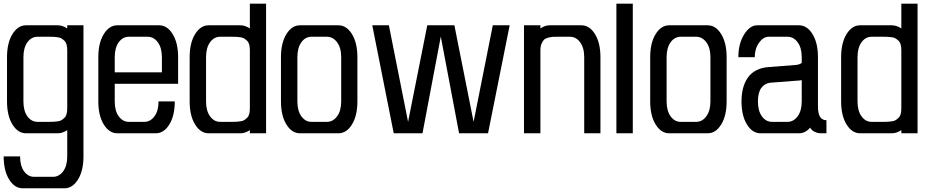

<svg xmlns="http://www.w3.org/2000/svg" viewBox="-38 -722 5071 1040"><path d="M326.2 -134.8V-450.2Q326.2 -467.8 322.5 -481Q318.8 -494.1 310.5 -501.7Q302.2 -509.3 294.9 -513.9Q287.6 -518.6 273.9 -520.3Q260.3 -522 252.9 -522.5Q245.6 -522.9 231 -522.9H165Q132.3 -522.9 110.6 -493.2Q88.9 -463.4 88.9 -412.1V-172.9Q88.9 -121.1 110.6 -91.6Q132.3 -62 165 -62H231Q245.6 -62 252.9 -62.5Q260.3 -63 273.9 -64.7Q287.6 -66.4 294.9 -71Q302.2 -75.7 310.5 -83.3Q318.8 -90.8 322.5 -104Q326.2 -117.2 326.2 -134.8ZM147 235.8H249Q281.7 235.8 304 206.1Q326.2 176.3 326.2 125V-17.1Q300.3 0 274.9 0H103Q59.1 0 29.5 -47.6Q0 -95.2 0 -172.9V-412.1Q0 -489.7 29.5 -537.4Q59.1 -585 103 -585H274.9Q300.3 -585 326.2 -567.9V-585H414.1V125Q414.1 202.6 384.5 250.2Q355 297.9 311 297.9H85Q41 297.9 11.5 250.2Q-18.1 202.6 -18.1 125H70.8Q70.8 176.3 92.5 206.1Q114.3 235.8 147 235.8Z M926.8 -412.1V-268.1H583.5V-172.9Q583.5 -121.6 605.2 -91.8Q627 -62 659.7 -62H743.7Q776.4 -62 798.6 -91.8Q820.8 -121.6 820.8 -172.9H908.7Q908.7 -95.2 879.2 -47.6Q849.6 0 805.7 0H597.7Q553.7 0 524.2 -47.6Q494.6 -95.2 494.6 -172.9V-412.1Q494.6 -489.7 524.2 -537.4Q553.7 -585 597.7 -585H823.7Q867.7 -585 897.2 -537.4Q926.8 -489.7 926.8 -412.1ZM838.9 -330.1V-412.1Q838.9 -463.4 816.7 -493.2Q794.4 -522.9 761.7 -522.9H659.7Q627 -522.9 605.2 -493.2Q583.5 -463.4 583.5 -412.1V-330.1Z M1315.4 -134.8V-450.2Q1315.4 -467.8 1311.8 -481Q1308.1 -494.1 1299.8 -501.7Q1291.5 -509.3 1284.2 -513.9Q1276.9 -518.6 1263.2 -520.3Q1249.5 -522 1242.2 -522.5Q1234.9 -522.9 1220.2 -522.9H1154.3Q1121.6 -522.9 1099.9 -493.2Q1078.1 -463.4 1078.1 -412.1V-172.9Q1078.1 -121.6 1099.9 -91.8Q1121.6 -62 1154.3 -62H1220.2Q1234.9 -62 1242.2 -62.5Q1249.5 -63 1263.2 -64.7Q1276.9 -66.4 1284.2 -71Q1291.5 -75.7 1299.8 -83.3Q1308.1 -90.8 1311.8 -104Q1315.4 -117.2 1315.4 -134.8ZM1403.3 -702.1V0H1315.4V-17.1Q1289.6 0 1264.2 0H1092.3Q1048.3 0 1018.8 -47.6Q989.3 -95.2 989.3 -172.9V-412.1Q989.3 -489.7 1018.8 -537.4Q1048.3 -585 1092.3 -585H1264.2Q1289.6 -585 1315.4 -567.9V-702.1Z M1897.9 -172.9Q1897.9 -95.2 1868.4 -47.6Q1838.9 0 1794.9 0H1586.9Q1543 0 1513.4 -47.6Q1483.9 -95.2 1483.9 -172.9V-412.1Q1483.9 -489.7 1513.4 -537.4Q1543 -585 1586.9 -585H1794.9Q1838.9 -585 1868.4 -537.4Q1897.9 -489.7 1897.9 -412.1ZM1648.9 -62H1732.9Q1765.6 -62 1787.8 -91.8Q1810.1 -121.6 1810.1 -172.9V-412.1Q1810.1 -463.4 1787.8 -493.2Q1765.6 -522.9 1732.9 -522.9H1648.9Q1616.2 -522.9 1594.5 -493.2Q1572.8 -463.4 1572.8 -412.1V-172.9Q1572.8 -121.6 1594.5 -91.8Q1616.2 -62 1648.9 -62Z M2527.3 -62 2631.3 -585H2722.7L2605.5 0H2450.7H2448.7L2349.6 -523.9L2250.5 0H2094.7L1978.5 -585H2068.4L2172.4 -62L2276.4 -585H2423.3Z M3214.4 0H3126.5V-412.1Q3126.5 -463.4 3104.2 -493.2Q3082 -522.9 3049.3 -522.9H2983.4Q2965.8 -522.9 2956.8 -522.5Q2947.8 -522 2932.6 -518.3Q2917.5 -514.6 2909.7 -507.6Q2901.9 -500.5 2895.5 -485.8Q2889.2 -471.2 2889.2 -450.2V0H2800.3V-585H2889.2V-567.9Q2913.6 -585 2939.5 -585H3111.3Q3155.3 -585 3184.8 -537.4Q3214.4 -489.7 3214.4 -412.1Z M3300.8 0V-702.1H3389.6V0Z M3897.9 -172.9Q3897.9 -95.2 3868.4 -47.6Q3838.9 0 3794.9 0H3586.9Q3543 0 3513.4 -47.6Q3483.9 -95.2 3483.9 -172.9V-412.1Q3483.9 -489.7 3513.4 -537.4Q3543 -585 3586.9 -585H3794.9Q3838.9 -585 3868.4 -537.4Q3897.9 -489.7 3897.9 -412.1ZM3648.9 -62H3732.9Q3765.6 -62 3787.8 -91.8Q3810.1 -121.6 3810.1 -172.9V-412.1Q3810.1 -463.4 3787.8 -493.2Q3765.6 -522.9 3732.9 -522.9H3648.9Q3616.2 -522.9 3594.5 -493.2Q3572.8 -463.4 3572.8 -412.1V-172.9Q3572.8 -121.6 3594.5 -91.8Q3616.2 -62 3648.9 -62Z M4280.3 -285.2 4133.3 -273.9Q4103 -270 4085.2 -244.9Q4067.4 -219.7 4067.4 -172.9Q4067.4 -121.6 4089.1 -91.8Q4110.8 -62 4143.6 -62H4227.5Q4260.3 -62 4282.5 -91.8Q4304.7 -121.6 4304.7 -172.9V-288.1Q4293 -285.2 4280.3 -285.2ZM4289.6 0H4081.5Q4037.6 0 4008.1 -47.6Q3978.5 -95.2 3978.5 -172.9Q3978.5 -211.9 3986.8 -243.9Q3995.1 -275.9 4012.5 -301Q4029.8 -326.2 4058.8 -341.3Q4087.9 -356.4 4127.4 -358.9L4272.5 -370.1Q4291 -371.6 4304.7 -380.9V-412.1Q4304.7 -463.4 4282.5 -493.2Q4260.3 -522.9 4227.5 -522.9H4125.5Q4096.7 -522.9 4073.5 -490.7Q4050.3 -458.5 4050.3 -412.1H3961.4Q3961.4 -484.9 3992.4 -534.9Q4023.4 -585 4063.5 -585H4289.6Q4333.5 -585 4363 -537.4Q4392.6 -489.7 4392.6 -412.1V-144Q4392.6 -70.8 4438.5 -70.8V0H4407.7Q4391.1 0 4374 -8.5Q4356.9 -17.1 4350.6 -30.8Q4324.2 0 4289.6 0Z M4844.2 -134.8V-450.2Q4844.2 -467.8 4840.6 -481Q4836.9 -494.1 4828.6 -501.7Q4820.3 -509.3 4813 -513.9Q4805.7 -518.6 4792 -520.3Q4778.3 -522 4771 -522.5Q4763.7 -522.9 4749 -522.9H4683.1Q4650.4 -522.9 4628.7 -493.2Q4606.9 -463.4 4606.9 -412.1V-172.9Q4606.9 -121.6 4628.7 -91.8Q4650.4 -62 4683.1 -62H4749Q4763.7 -62 4771 -62.5Q4778.3 -63 4792 -64.7Q4805.7 -66.4 4813 -71Q4820.3 -75.7 4828.6 -83.3Q4836.9 -90.8 4840.6 -104Q4844.2 -117.2 4844.2 -134.8ZM4932.1 -702.1V0H4844.2V-17.1Q4818.4 0 4793 0H4621.1Q4577.1 0 4547.6 -47.6Q4518.1 -95.2 4518.1 -172.9V-412.1Q4518.1 -489.7 4547.6 -537.4Q4577.1 -585 4621.1 -585H4793Q4818.4 -585 4844.2 -567.9V-702.1Z"/></svg>

Font: Favorite Color
Style: Regular
Weight: 400
Designer: Bryce Wilner
Version: Version 1.000;PS 1.0;hotconv 16.6.51;makeotf.lib2.5.65220 DE